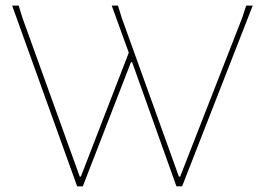

<svg xmlns="http://www.w3.org/2000/svg" viewBox="-20 -657 924 677"><path d="M602.1 0 445.8 -438H441.9L272 0H252L22.9 -637.2H45.9L59.1 -594.2L261.2 -34.2H265.1L434.1 -471.2L374 -637.2H396L409.2 -594.2L610.8 -34.2H615.2L834 -594.2L848.1 -637.2H871.1L622.1 0Z"/></svg>

Font: Datalegreya
Style: Thin
Weight: 250
Designer: Figs Lab
Foundry: Figs Lab
Version: Version 1.002;PS 001.002;hotconv 1.0.70;makeotf.lib2.5.58329